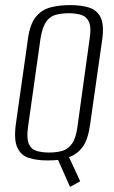

<svg xmlns="http://www.w3.org/2000/svg" viewBox="-20 -619 449 754"><path d="M255 115 208 9Q199 10 189 10.5Q179 11 166 11Q125 11 94 1.5Q63 -8 48.5 -38.5Q34 -69 42 -130L90 -468Q98 -525 121 -553Q144 -581 178.5 -590Q213 -599 255 -599Q298 -599 329 -589.5Q360 -580 374.5 -552Q389 -524 382 -468L334 -131Q326 -71 304.5 -42Q283 -13 251 -2L295 93ZM173 -20Q202 -20 224.5 -26.5Q247 -33 262.5 -54.5Q278 -76 284 -120L332 -467Q339 -511 329.5 -532.5Q320 -554 299 -560.5Q278 -567 250 -567Q221 -567 198 -560.5Q175 -554 160.5 -532.5Q146 -511 139 -467L90 -120Q84 -76 93 -54.5Q102 -33 123 -26.5Q144 -20 173 -20Z"/></svg>

Font: Alumni Sans Thin Light
Style: Italic
Weight: 300
Italic angle: -8°
Version: Version 1.016